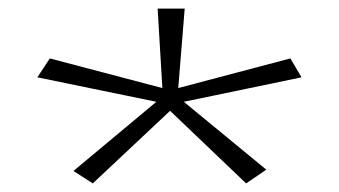

<svg xmlns="http://www.w3.org/2000/svg" viewBox="-20 -556 790 447"><path d="M196 -129 151 -158 344 -319 67 -376 96 -420 358 -351 347 -536H410L395 -351L656 -420L682 -376L408 -319L600 -161L553 -129L376 -298Z"/></svg>

Font: Inconsolata ExtraExpanded Light
Style: Regular
Weight: 300
Width: 8
Monospace: yes
Designer: Raph Levien, Cyreal, Brenton Simpson
Foundry: Raph Levien, Cyreal, Google
Version: Version 3.001; ttfautohint (v1.8.2.53-6de2)